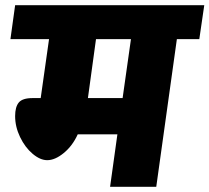

<svg xmlns="http://www.w3.org/2000/svg" viewBox="-20 -716 803 736"><path d="M744 -566H658L579 0H402L430 -201H278Q258 -157 224.5 -129.5Q191 -102 161 -102Q134 -102 105 -126.5Q76 -151 57 -190.5Q38 -230 38 -271Q38 -306 52 -323Q66 -340 105 -340H136L168 -566H20L38 -696H763ZM482 -566H348L317 -340H450Z"/></svg>

Font: FiraGO Heavy
Style: Italic
Weight: 900
Italic angle: -8°
Designer: bBox Type GmbH
Foundry: bBox Type GmbH
Version: Version 1.001